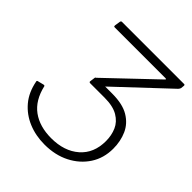

<svg xmlns="http://www.w3.org/2000/svg" viewBox="-205 -876 1020 1020"><g transform="rotate(45 305.0 -366.0)"><path d="M294 10Q227 10 171 -13.5Q115 -37 77 -82Q39 -127 26 -195Q24 -201 30 -203L66 -212Q72 -213 74 -209Q94 -122 151 -80.5Q208 -39 295 -39Q393 -39 452.5 -91Q512 -143 512 -234Q512 -277 496.5 -312.5Q481 -348 444 -370Q407 -392 343 -392H236Q226 -392 228 -401L232 -430Q234 -436 243 -436H356Q435 -436 481 -408.5Q527 -381 547.5 -335Q568 -289 568 -233Q568 -162 532.5 -107.5Q497 -53 435.5 -21.5Q374 10 294 10ZM289 -422 234 -432 502 -687Q506 -691 504.5 -692.5Q503 -694 498 -694H118Q113 -694 112 -696Q111 -698 111 -702L116 -735Q118 -742 124 -742H591Q597 -742 597 -735L595 -716Q594 -712 592.5 -709.5Q591 -707 587 -702Z"/></g></svg>

Font: Libre Franklin ExtraLight
Style: Italic
Weight: 250
Italic angle: -8°
Designer: Pablo Impallari, Rodrigo Fuenzalida, Nhung Nguyen
Foundry: Impallari Type
Version: Version 3.000